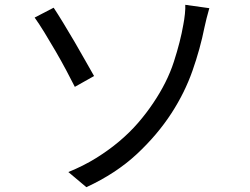

<svg xmlns="http://www.w3.org/2000/svg" viewBox="-20 -751 1040 798"><path d="M264 -36Q326 -61 378.5 -93.5Q431 -126 475 -163Q519 -200 554 -240.5Q589 -281 617 -323Q675 -409 702.5 -494Q730 -579 742 -649Q746 -669 748.5 -693Q751 -717 750 -731L850 -717Q844 -697 838.5 -674.5Q833 -652 830 -638Q812 -548 780 -457Q748 -366 693 -281Q634 -190 548 -110Q462 -30 339 27ZM203 -719Q219 -695 242.5 -656.5Q266 -618 290 -577Q314 -536 335.5 -497.5Q357 -459 371 -435L291 -390Q277 -418 256 -457.5Q235 -497 211.5 -537.5Q188 -578 165 -615.5Q142 -653 124 -678Z"/></svg>

Font: SpoqaHanSans-Regular
Style: Regular
Weight: 400
Designer: [Spoqa Han Sans] Dong-huui Kim \uAE40 \uB3D9 \uD718  Younghwa Kang \uAC15 \uC601 \uD654  [Noto Sans] Ryoko NISHIZUKA \u8
Foundry: Spoqa (http://www.spoqa-han-sans.com)
Version: Version 2.000